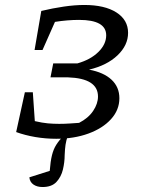

<svg xmlns="http://www.w3.org/2000/svg" viewBox="-20 -551 585 772"><path d="M45 -20 80 -180H112L120 -64Q150 -57 172.5 -55Q195 -53 218 -53Q239 -53 261.5 -54.5Q284 -56 298 -57Q335 -76 354.5 -105Q374 -134 374 -163Q374 -236 253 -240H183L194 -296H291Q344 -311 375.5 -342Q407 -373 407 -409Q407 -471 298 -471Q275 -471 250.5 -469Q226 -467 201 -463L151 -350H119L146 -507Q192 -518 236.5 -524.5Q281 -531 319 -531Q401 -531 448 -501Q495 -471 495 -419Q495 -369 452.5 -328.5Q410 -288 338 -271Q397 -260 428.5 -230.5Q460 -201 460 -156Q460 -109 426.5 -72Q393 -35 335.5 -14Q278 7 206 7Q163 7 122 0Q81 -7 45 -20ZM151 201Q129 201 114.5 191Q100 181 98 162L180 136Q183 97 189 73Q195 49 206 31.5Q217 14 236 -6H253Q246 14 243.5 31Q241 48 240 73Q240 101 233 130.5Q226 160 207 180.5Q188 201 151 201Z"/></svg>

Font: Piazzolla SC
Style: Italic
Weight: 400
Italic angle: -11.3°
Designer: Juan Pablo del Peral
Foundry: Huerta Tipografica
Version: Version 1.330